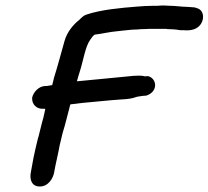

<svg xmlns="http://www.w3.org/2000/svg" viewBox="-20 -676 759 699"><path d="M97 -319C96 -296 113 -278 139 -280H145C143 -272 141 -259 138 -248C137 -244 135 -237 133 -230L121 -182C116 -166 113 -149 109 -134C107 -123 104 -112 102 -102L92 -47C88 -26 93 3 125 3C157 3 174 -29 177 -48L182 -74L190 -111C192 -122 195 -132 197 -146L208 -192C219 -226 227 -264 236 -296C247 -297 262 -299 277 -301C323 -305 376 -311 422 -314C441 -315 458 -316 480 -324C486 -325 493 -326 500 -327L513 -328C558 -343 551 -392 518 -399L508 -398C498 -401 485 -401 472 -400H467C401 -394 328 -386 260 -380C264 -393 266 -403 270 -414C284 -457 290 -506 309 -532C316 -541 317 -545 325 -550C352 -553 379 -560 404 -562L431 -565C441 -566 450 -567 461 -568C472 -568 485 -569 496 -570C503 -570 514 -570 524 -571H585L590 -570H592C603 -570 621 -569 636 -566H650C659 -565 672 -565 685 -569C726 -582 730 -637 698 -646L689 -649L676 -650H675C672 -650 668 -651 661 -651C644 -651 618 -655 597 -655C591 -655 584 -656 575 -656C569 -656 565 -656 555 -655H541C529 -655 518 -654 508 -654H507C499 -653 489 -653 479 -652C417 -647 349 -641 295 -623C285 -620 278 -613 269 -604C246 -586 224 -559 215 -527C203 -485 190 -435 176 -391V-390L170 -366H169C162 -365 157 -364 151 -363H146C121 -363 101 -340 97 -320Z"/></svg>

Font: Scribbler
Style: BlkIta
Weight: 900
Designer: Mew Too
Foundry: Cannot Into Space Fonts
Version: Version 1.001